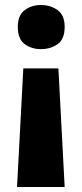

<svg xmlns="http://www.w3.org/2000/svg" viewBox="-20 -579 326 766"><path d="M238 -472Q238 -423 210 -403Q182 -383 143 -383Q106 -383 78.5 -403Q51 -423 51 -472Q51 -518 78.5 -538.5Q106 -559 143 -559Q182 -559 210 -538.5Q238 -518 238 -472ZM73 -306H213L238 167H48Z"/></svg>

Font: Noto Sans Khmer UI ExtraBold
Style: Regular
Weight: 800
Designer: Danh Hong and the Monotype Design Team
Foundry: Monotype Imaging Inc.
Version: Version 2.002; ttfautohint (v1.8.4.7-5d5b)